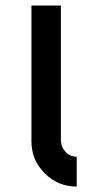

<svg xmlns="http://www.w3.org/2000/svg" viewBox="-20 -687 402 707"><path d="M204.2 -166.7Q205.8 -144.2 222.1 -127.1Q238.3 -110 262.5 -110V0Q193.3 0 144.6 -48.8Q95.8 -97.5 95.8 -166.7V-666.7H204.2Z"/></svg>

Font: 0xA000
Style: Bold
Weight: 700
Version: Version 0.1